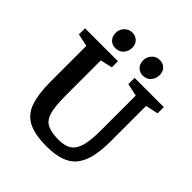

<svg xmlns="http://www.w3.org/2000/svg" viewBox="-225 -983 1151 1151"><g transform="rotate(45 350.5 -407.5)"><path d="M353 16Q253 16 197 -13.5Q141 -43 119 -108Q97 -173 97 -278V-579L17 -596V-648H296V-596L220 -579V-278Q220 -190 233.5 -143.5Q247 -97 281.5 -80Q316 -63 377 -63Q431 -63 461 -83.5Q491 -104 504 -151Q517 -198 517 -278V-578L437 -595V-648H685V-595L605 -578V-278Q605 -202 592.5 -147Q580 -92 552 -55.5Q524 -19 475 -1.5Q426 16 353 16ZM462 -692Q435 -692 417 -710.5Q399 -729 399 -759Q399 -788 419 -809.5Q439 -831 468 -831Q496 -831 514 -813.5Q532 -796 532 -765Q532 -736 513 -714Q494 -692 462 -692ZM229 -692Q201 -692 183.5 -710.5Q166 -729 166 -759Q166 -788 186.5 -809.5Q207 -831 236 -831Q263 -831 281.5 -813.5Q300 -796 300 -765Q300 -736 281 -714Q262 -692 229 -692Z"/></g></svg>

Font: Faustina SemiBold
Style: Regular
Weight: 600
Designer: Alfonso Garcia
Foundry: http://www.omnibus-type.com
Version: Version 1.200